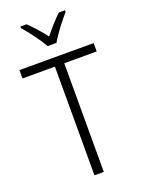

<svg xmlns="http://www.w3.org/2000/svg" viewBox="-173 -1024 814 1101"><g transform="rotate(-20 233.5 -473.5)"><path d="M206 -788H260C284 -832 335 -897 370 -937V-947H332C297 -913 264 -876 233 -837C204 -875 167 -917 135 -947H98V-937C132 -898 182 -832 206 -788ZM262 0V-663H460V-714H7V-663H205V0Z"/></g></svg>

Font: Noto Sans SemiCondensed Light
Style: Regular
Weight: 300
Width: 4
Designer: Monotype Design Team
Foundry: Monotype Imaging Inc.
Version: Version 2.013